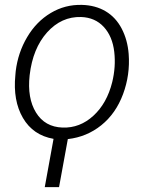

<svg xmlns="http://www.w3.org/2000/svg" viewBox="-20 -558 588 781"><path d="M43.9 -268.6Q53.2 -344.2 90.6 -407.2Q127.9 -470.2 186.3 -505.1Q244.6 -540 313.5 -538.1Q368.7 -536.6 409.9 -512Q451.2 -487.3 475.1 -441.4Q499 -395.5 503.4 -338.4Q509.8 -253.9 480.5 -175Q451.2 -96.2 392.1 -48.6Q333 -1 255.9 7.8L220.2 203.1H162.1L197.8 6.8Q114.3 -7.8 73.2 -78.4Q32.2 -148.9 42.5 -252.4ZM100.6 -252Q90.3 -158.7 126.5 -100.1Q162.6 -41.5 234.4 -39.1Q304.7 -36.6 359.9 -87.2Q415 -137.7 436.5 -224.1Q451.7 -286.6 444.8 -346.7Q437.5 -410.2 402.1 -448.5Q366.7 -486.8 310.1 -488.8Q230 -491.2 171.6 -426.3Q113.3 -361.3 100.6 -252Z"/></svg>

Font: Roboto Light
Style: Italic
Weight: 300
Italic angle: -12°
Designer: Google
Version: Version 2.134; 2016; ttfautohint (v1.6)